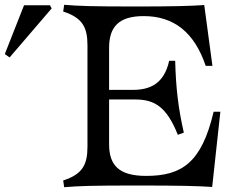

<svg xmlns="http://www.w3.org/2000/svg" viewBox="-20 -772 977 799"><path d="M243 -21 247 7C308 2 358 0 551 0C727 0 805 2 863 6L897 -307H869C819 -95 737 -40 588 -40C475 -40 434 -84 434 -172V-358H543C622 -358 673 -329 720 -211L745 -220C722 -321 712 -404 709 -519H684C663 -424 605 -398 533 -398H434V-573C434 -661 475 -705 578 -705C704 -705 789 -637 836 -498H864L830 -751C772 -747 694 -745 551 -745C358 -745 308 -747 247 -752L243 -724C323 -698 344 -659 344 -583V-162C344 -86 323 -47 243 -21ZM0 -547 20 -533 195 -737 188 -750H80Z"/></svg>

Font: Basteleur Moonlight
Style: Regular
Weight: 300
Designer: Keussel
Foundry: Keussel Studio
Version: Version 1.300;Glyphs 3.2 (3192)